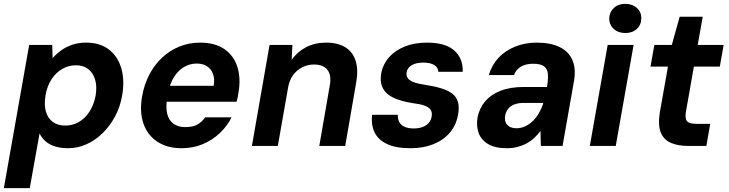

<svg xmlns="http://www.w3.org/2000/svg" viewBox="-36 -760 3797 1000"><path d="M-16 220 116 -526H236L238 -457Q257 -479 282.5 -497.5Q308 -516 340.5 -527Q373 -538 412 -538Q485 -538 531.5 -502Q578 -466 596 -403.5Q614 -341 600 -262Q590 -203 563 -153Q536 -103 498 -66Q460 -29 414 -8.5Q368 12 319 12Q282 12 252 3Q222 -6 202 -23.5Q182 -41 170 -65L119 220ZM304 -106Q342 -106 374.5 -124.5Q407 -143 430 -178.5Q453 -214 462 -262Q470 -311 459 -346.5Q448 -382 422.5 -401Q397 -420 360 -420Q321 -420 288 -401Q255 -382 232 -346.5Q209 -311 201 -263Q193 -214 203 -179Q213 -144 239 -125Q265 -106 304 -106Z M910 12Q835 12 783.5 -22Q732 -56 711 -117Q690 -178 704 -258Q715 -320 741.5 -371Q768 -422 808 -459.5Q848 -497 898.5 -517.5Q949 -538 1006 -538Q1084 -538 1133 -504Q1182 -470 1200.5 -411Q1219 -352 1206 -277Q1205 -267 1202.5 -255Q1200 -243 1196 -230H795L809 -313H1077Q1083 -350 1073 -376Q1063 -402 1041.5 -415.5Q1020 -429 988 -429Q954 -429 923.5 -411.5Q893 -394 871 -360Q849 -326 839 -274L834 -245Q827 -200 835 -167Q843 -134 867 -116Q891 -98 928 -98Q969 -98 992.5 -111.5Q1016 -125 1033 -149H1170Q1148 -104 1109 -67Q1070 -30 1019.5 -9Q969 12 910 12Z M1276 0 1368 -526H1487L1483 -448Q1512 -490 1558 -514Q1604 -538 1663 -538Q1724 -538 1763 -513.5Q1802 -489 1816.5 -442.5Q1831 -396 1819 -329L1762 0H1627L1682 -317Q1691 -368 1669.5 -396Q1648 -424 1599 -424Q1568 -424 1540 -410.5Q1512 -397 1492 -371Q1472 -345 1465 -307L1411 0Z M2103 12Q2025 12 1978.5 -10.5Q1932 -33 1914 -72.5Q1896 -112 1902 -162H2036Q2035 -143 2042.5 -126.5Q2050 -110 2069 -100.5Q2088 -91 2119 -91Q2145 -91 2165 -98.5Q2185 -106 2197 -120Q2209 -134 2212 -152Q2216 -175 2206.5 -188.5Q2197 -202 2175 -210Q2153 -218 2119 -222Q2074 -229 2039.5 -240.5Q2005 -252 1983 -270Q1961 -288 1952 -315Q1943 -342 1950 -381Q1959 -426 1990 -461.5Q2021 -497 2071.5 -517.5Q2122 -538 2188 -538Q2284 -538 2330 -497Q2376 -456 2374 -386H2247Q2246 -409 2225.5 -421.5Q2205 -434 2169 -434Q2131 -434 2108.5 -420.5Q2086 -407 2082 -384Q2079 -369 2086 -356Q2093 -343 2113.5 -334Q2134 -325 2174 -319Q2226 -311 2262 -300Q2298 -289 2320 -272Q2342 -255 2349.5 -227.5Q2357 -200 2349 -159Q2339 -106 2305.5 -67.5Q2272 -29 2220 -8.5Q2168 12 2103 12Z M2604 12Q2543 12 2506.5 -9.5Q2470 -31 2457 -67.5Q2444 -104 2451 -147Q2460 -195 2490 -231Q2520 -267 2570.5 -287Q2621 -307 2692 -307H2813Q2820 -349 2817.5 -375.5Q2815 -402 2797 -415Q2779 -428 2740 -428Q2704 -428 2678 -413.5Q2652 -399 2641 -369H2510Q2525 -421 2560 -458.5Q2595 -496 2646.5 -517Q2698 -538 2760 -538Q2832 -538 2879.5 -514.5Q2927 -491 2946 -445.5Q2965 -400 2953 -335L2894 0H2781L2779 -78Q2764 -58 2746.5 -41.5Q2729 -25 2706.5 -13Q2684 -1 2658.5 5.5Q2633 12 2604 12ZM2654 -92Q2677 -92 2699 -102Q2721 -112 2739 -129.5Q2757 -147 2770.5 -170Q2784 -193 2793 -220V-224H2692Q2663 -224 2642.5 -216Q2622 -208 2610.5 -193Q2599 -178 2595 -159Q2590 -127 2606 -109.5Q2622 -92 2654 -92Z M3036 0 3129 -526H3264L3171 0ZM3221 -588Q3184 -588 3160.5 -609.5Q3137 -631 3137 -664Q3138 -697 3161 -718.5Q3184 -740 3220 -740Q3257 -740 3281 -718.5Q3305 -697 3304 -664Q3304 -631 3281 -609.5Q3258 -588 3221 -588Z M3546 0Q3494 0 3457 -16.5Q3420 -33 3405 -71.5Q3390 -110 3401 -177L3443 -413H3352L3372 -526H3463L3504 -673H3624L3598 -526H3733L3713 -413H3578L3536 -175Q3531 -141 3543 -128Q3555 -115 3591 -115H3663L3643 0Z"/></svg>

Font: DM Sans 9pt
Style: Bold Italic
Weight: 700
Italic angle: -10°
Version: Version 4.004;gftools[0.9.30]